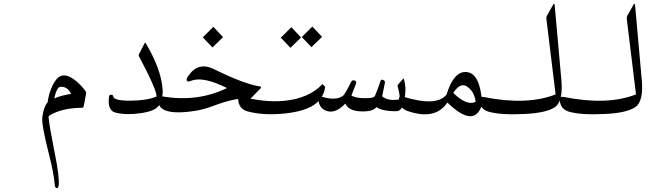

<svg xmlns="http://www.w3.org/2000/svg" viewBox="-20 -588 3446 1018"><path d="M267.6 -65.9Q303.2 -82 356.9 -90.3Q338.4 -129.9 300.3 -127.9Q280.8 -126.5 267.6 -65.9ZM232.4 -45.4Q238.3 -91.8 258.3 -134.3Q279.3 -176.8 302.7 -185.1Q336.4 -197.8 384.8 -157.2Q410.6 -135.3 431.6 -107.9Q437.5 -100.1 436.5 -93.3Q425.8 -30.3 422.9 -22.5Q420.4 -14.6 411.1 -16.6Q307.1 -15.1 241.2 24.9Q235.8 31.2 238.3 39.1Q241.2 78.1 269 216.8Q296.9 355.5 291 396Q289.1 409.2 281 409.2Q272.9 409.2 271 396.5Q264.6 327.1 241.2 236.3Q198.7 71.8 204.6 30.8Q212.4 -23.9 232.4 -45.4Z M716.8 -289.6Q713.9 -294.4 716.3 -299.8L746.1 -357.4Q750 -364.7 753.4 -357.9Q832.5 -224.1 841.8 -120.1Q846.7 -69.8 822.8 -29.8Q805.2 1 725.1 12.2Q647.5 23.4 591.8 8.8Q548.8 -2 558.1 -75.2Q559.6 -85.9 569.3 -85.9Q579.1 -85.9 580.6 -76.2Q584.5 -53.7 671.4 -54.2Q758.3 -54.7 810.1 -76.2Q811.5 -111.3 716.8 -289.6Z M1111.3 -445.8 1162.6 -391.1 1106.4 -336.4 1055.2 -390.1Z M975.1 -180.7Q1028.3 -263.7 1113.8 -221.7Q1272.9 -143.1 1356.9 -129.9Q1369.6 -127.4 1360.8 -118.7L1313 -69.8Q1307.1 -64 1302.2 -64.5Q1234.4 -73.2 1111.8 -26.9Q1064 -8.8 1024.9 -2Q904.3 18.6 852.5 -4.4Q819.3 -18.6 816.4 -61.5Q814.9 -81.5 836.9 -77.6Q1025.9 -44.4 1183.6 -121.1Q1055.2 -185.5 992.7 -159.2Q978 -153.3 972.7 -157.7Q964.8 -164.6 975.1 -180.7Z M1636.2 -447.3 1687.5 -392.6 1631.3 -337.9 1580.1 -391.6ZM1524.9 -443.8 1576.2 -389.2 1520 -334.5 1468.8 -388.2Z M1490.2 13.7Q1376 25.4 1292 2.4Q1246.6 -10.3 1242.7 -60.1Q1240.7 -80.6 1258.8 -76.2Q1384.8 -43.9 1484.4 -53.2Q1617.2 -65.4 1689.9 -142.1L1704.1 -127.4Q1700.7 -95.2 1679.7 -64.9Q1634.3 -1 1490.2 13.7Z M2119.6 -172.9Q2136.2 -128.4 2125.2 -64Q2114.3 0.5 2083.5 1.5Q2009.8 2.9 1975.6 -20Q1958.5 0.5 1918.9 2.4Q1829.1 6.8 1811.5 -39.1Q1759.3 15.6 1712.9 0.5Q1671.9 -12.7 1668 -60.1Q1666 -81.5 1685.5 -75.7Q1759.8 -51.8 1799.3 -80.6Q1808.6 -87.4 1842.3 -154.8Q1847.2 -165 1860.4 -161.1Q1872.1 -157.2 1867.7 -144.5L1843.3 -82Q1865.2 -67.4 1915 -67.4Q1962.4 -66.9 1968.3 -80.1Q1985.4 -121.1 1997.6 -158.7Q2001 -169.4 2013.2 -163.6Q2022.9 -158.7 2020.5 -147.5L2006.3 -77.6Q2036.1 -50.8 2098.6 -61Q2102.1 -80.1 2088.4 -129.9Q2086.9 -135.3 2089.8 -138.7Z M2347.7 -86.9Q2387.2 -215.3 2457 -205.6Q2524.9 -196.3 2535.2 -49.8Q2536.1 -36.1 2534.2 -28.3Q2492.7 92.3 2352.1 -44.4Q2287.6 51.8 2139.2 0Q2099.1 -13.7 2095.7 -61Q2093.8 -83 2115.2 -76.2Q2295.4 -20 2347.7 -86.9ZM2383.3 -95.2Q2454.6 -25.4 2502 -47.9Q2495.1 -102.5 2458 -127.9Q2421.9 -154.8 2383.3 -95.2Z M2920.9 -561 2956.5 -163.1Q2966.3 -50.3 2922.4 -20Q2877.4 10.3 2765.6 16.1Q2632.3 22.9 2569.8 3.9Q2524.9 -9.8 2521.5 -56.6Q2519.5 -79.1 2544.4 -73.7Q2773.4 -27.8 2925.8 -87.4L2877 -488.3Q2876 -497.6 2879.9 -504.9L2912.1 -562Q2919.4 -575.2 2920.9 -561Z M3347.2 -561 3382.8 -163.1Q3392.6 -50.3 3348.6 -20Q3303.7 10.3 3191.9 16.1Q3058.6 22.9 2996.1 3.9Q2951.2 -9.8 2947.8 -56.6Q2945.8 -79.1 2970.7 -73.7Q3199.7 -27.8 3352.1 -87.4L3303.2 -488.3Q3302.2 -497.6 3306.2 -504.9L3338.4 -562Q3345.7 -575.2 3347.2 -561Z"/></svg>

Font: Amiri Typewriter
Style: Regular
Weight: 400
Monospace: yes
Designer: Khaled Hosny
Version: Version 1.1